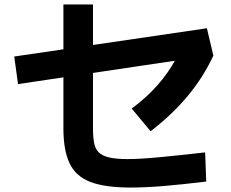

<svg xmlns="http://www.w3.org/2000/svg" viewBox="-20 -807 1040 863"><path d="M568 36Q451 36 385.5 10.5Q320 -15 292.5 -73.5Q265 -132 265 -230V-787H398V-230Q398 -191 403 -164.5Q408 -138 423.5 -122.5Q439 -107 470 -99.5Q501 -92 552 -92Q608 -92 693 -100Q778 -108 902 -122L907 9Q801 22 717 29Q633 36 568 36ZM657 -217 572 -319Q637 -367 686.5 -422.5Q736 -478 771 -543L793 -538L61 -429L44 -553L910 -680L939 -557Q894 -460 824.5 -376.5Q755 -293 657 -217Z"/></svg>

Font: Murecho Thin SemiBold
Style: Regular
Weight: 600
Version: Version 1.010